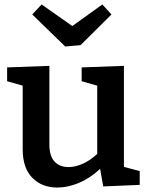

<svg xmlns="http://www.w3.org/2000/svg" viewBox="-20 -832 667 863"><path d="M537 -82 608 -63V-1L444 6L430 -73Q385 -31 335 -10Q285 11 238 11Q168 11 125 -33Q82 -77 82 -161V-447L12 -467V-529L202 -536V-181Q202 -131 225 -106Q248 -81 288 -81Q318 -81 351 -95.5Q384 -110 417 -140V-447L347 -467V-529L537 -536ZM305 -715 440 -812 481 -767 342 -629 273 -623 125 -767 167 -812Z"/></svg>

Font: Bitter Pro SemiBold
Style: Regular
Weight: 600
Designer: Sol Matas, and Bitter project Authors
Foundry: Sol Matas
Version: Version 1.010